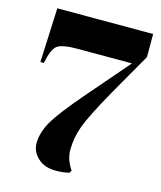

<svg xmlns="http://www.w3.org/2000/svg" viewBox="-108 -778 725 867"><g transform="rotate(15 255.0 -345.0)"><path d="M119 -88Q119 -136 148.5 -188.5Q178 -241 277 -356L442 -547H186Q115 -547 92.5 -529.5Q70 -512 57 -446H41L52 -700H500V-592L389 -398Q315 -267 294.5 -210.5Q274 -154 274 -99Q274 -52 304 -9L297 3Q269 10 235 10Q181 10 150 -19.5Q119 -49 119 -88Z"/></g></svg>

Font: Abril Fatface
Style: Regular
Weight: 400
Designer: Veronika Burian, Jos Scaglione
Foundry: TypeTogether
Version: Version 1.001